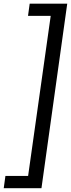

<svg xmlns="http://www.w3.org/2000/svg" viewBox="-50 -862 380 1028"><path d="M172 145.5H-30L-21 80H100.5L221.5 -777H100L109 -842.5H310Z"/></svg>

Font: HK Grotesk Medium
Style: Italic
Weight: 500
Italic angle: -8°
Designer: Alfredo Marco Pradil
Foundry: Hanken Design Co.
Version: Version 3.004